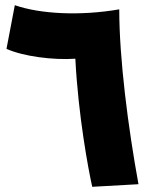

<svg xmlns="http://www.w3.org/2000/svg" viewBox="-20 -719 598 739"><path d="M335 0 513 -10C473 -229 439 -493 439 -683C288 -657 135 -665 37 -699L5 -531C69 -502 185 -487 270 -493C281 -276 320 -66 335 0Z"/></svg>

Font: Noto Sans Arabic UI Bk
Style: Regular
Weight: 900
Designer: Monotype Design Team, Nadine Chahine and Nizar Qandah
Foundry: Monotype Imaging Inc.
Version: Version 2.010